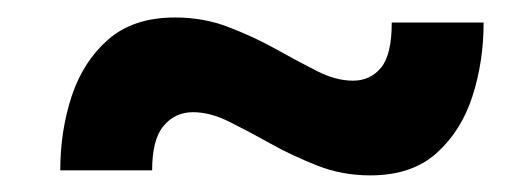

<svg xmlns="http://www.w3.org/2000/svg" viewBox="-20 -437 607 223"><path d="M156.7 -239.2H50Q50 -285 63.3 -325.4Q76.7 -365.8 105.8 -391.2Q135 -416.7 183.3 -416.7Q216.7 -416.7 245.8 -405.4Q275 -394.2 300.4 -380Q325.8 -365.8 347.9 -354.6Q370 -343.3 390 -343.3Q410 -343.3 422.5 -358.3Q435 -373.3 435 -410.8H541.7Q541.7 -365.8 528.8 -325.4Q515.8 -285 487.1 -259.2Q458.3 -233.3 410 -233.3Q377.5 -233.3 348.8 -244.6Q320 -255.8 294.6 -270Q269.2 -284.2 246.7 -295.4Q224.2 -306.7 204.2 -306.7Q183.3 -306.7 170 -290.8Q156.7 -275 156.7 -239.2Z"/></svg>

Font: Familjen Grotesk Variable
Style: Regular
Weight: 400
Designer: Anders Wikstroem, Jonas Baeckman, Matilda Gysing, Kristian Moeller
Foundry: Familjen STHLM AB
Version: Version 2.000